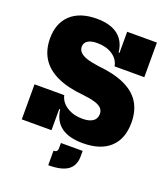

<svg xmlns="http://www.w3.org/2000/svg" viewBox="-174 -900 1086 1241"><g transform="rotate(20 369.0 -279.0)"><path d="M464 10Q369 10 316.2 -28.8Q263.5 -67.5 253.5 -145.5H230.5L247 -241Q257 -194.5 302 -166Q347 -137.5 408 -137.5Q455 -137.5 480 -154.8Q505 -172 505 -205Q505 -228 490.5 -243.5Q476 -259 444.5 -268.5Q413 -278 361.5 -284Q251.5 -294 179 -328Q106.5 -362 70.8 -418.8Q35 -475.5 35 -556Q35 -659.5 98.2 -718.5Q161.5 -777.5 278 -777.5Q339 -777.5 383 -759.8Q427 -742 452.2 -707Q477.5 -672 483 -620H506L489 -527Q480.5 -574.5 437.8 -602.5Q395 -630.5 333 -630.5Q291.5 -630.5 268.8 -616Q246 -601.5 246 -574Q246 -554 260 -538.2Q274 -522.5 305.5 -511.2Q337 -500 390 -493Q501 -482.5 573.2 -449.2Q645.5 -416 680.8 -359.5Q716 -303 716 -221.5Q716 -110.5 651.2 -50.2Q586.5 10 464 10ZM42.5 0V-241H247V0ZM489 -527V-765H693.5V-527ZM332.5 57H482V93Q482 158.5 439.2 189.2Q396.5 220 304.5 220V120.5Q318.5 120.5 325.5 113.8Q332.5 107 332.5 93Z"/></g></svg>

Font: Hepta Slab ExtraLight ExtraBold
Style: Regular
Weight: 800
Version: Version 1.102